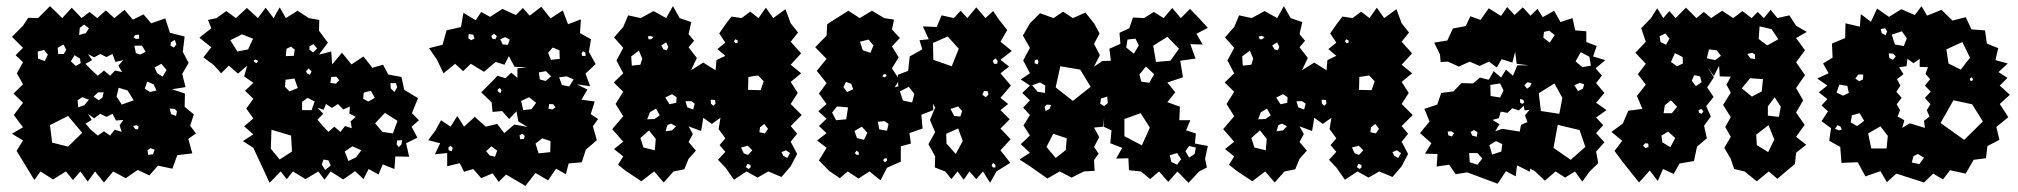

<svg xmlns="http://www.w3.org/2000/svg" viewBox="-20 -569 6580 626"><path d="M55 -43 34 -77 55 -111 19 -133 55 -154 25 -194 55 -234 24 -264 55 -294 35 -330 55 -366 31 -389 55 -413 19 -449 55 -485 72 -511 104 -510 143 -549 183 -510 214 -544 246 -510 272 -530 297 -510 325 -535 353 -510 386 -537 413 -505 448 -522 473 -493 519 -509 534 -462 582 -450 576 -400 595 -364 574 -328 585 -285 541 -278 583 -264 582 -221 612 -196 600 -159 619 -134 594 -116 607 -69 558 -63 542 -19 495 -29 467 3 429 -15 390 12 349 -10 319 26 290 -10 266 23 242 -10 218 18 195 -10 153 16 112 -10 92 18ZM254 -489 240 -478 238 -455 260 -461 270 -477ZM433 -456 422 -455 415 -448 423 -442 434 -443ZM550 -439 537 -431 536 -420 547 -414 555 -424ZM196 -407 187 -424 168 -413 170 -393H188ZM443 -420H418L423 -396L437 -391L455 -400ZM136 -391 124 -406 103 -401 104 -378 126 -370ZM299 -322 319 -339 339 -322 355 -339 378 -334 366 -355 382 -373 356 -367 347 -393 327 -383 307 -393 287 -382 267 -393 280 -373 259 -361 277 -342ZM241 -378 223 -389 211 -369 227 -354 243 -363ZM523 -341 506 -361 484 -349 492 -331 510 -319ZM481 -294 460 -303 452 -280 469 -269 490 -274ZM396 -274 367 -283 360 -254 377 -228 416 -242ZM318 -268H300L285 -254L302 -242L314 -251ZM248 -252 233 -242 235 -219 255 -226 270 -244ZM557 -206 550 -214 533 -215 538 -197 554 -191ZM299 -127 319 -141 339 -127 354 -146 377 -139 370 -160 382 -178 358 -176 347 -198 327 -188 307 -198 287 -183 267 -198 279 -178 259 -166 275 -147ZM202 -191 143 -161 150 -104 202 -91 248 -136ZM432 -156 425 -161 414 -158 421 -148 430 -147ZM484 -81 471 -86 461 -79 463 -64 479 -66Z M806 -87 772 -109 806 -131 776 -157 806 -183 783 -215 806 -247 779 -273 806 -299 776 -320 786 -355 756 -329 726 -355 701 -330 677 -357 643 -382 669 -415 630 -446 669 -477 658 -504 686 -510 718 -533 749 -510 785 -543 821 -510 846 -544 872 -510 892 -545 912 -510 950 -534 987 -510 1021 -504 1020 -469 1049 -430 1020 -391 1060 -401 1063 -359 1095 -397 1126 -359 1165 -385 1194 -348 1229 -358 1246 -326 1289 -318 1298 -276 1343 -249 1323 -200 1346 -177 1322 -156 1341 -120 1304 -102 1314 -58 1269 -59 1266 -18 1228 -33 1214 0 1182 -18 1165 15 1138 -11 1099 16 1058 -10 1038 17 1018 -10 976 15 935 -10 915 15 895 -10 859 27ZM805 -443 769 -457 731 -438 754 -401 789 -408ZM1002 -425 989 -418V-407L1001 -398L1014 -411ZM941 -407 929 -417 914 -410 912 -386 938 -387ZM822 -370 814 -375 808 -373 809 -367 816 -363ZM986 -346 978 -337 981 -330 990 -325 996 -336ZM1077 -319 1060 -318 1057 -299 1075 -296 1086 -307ZM940 -313 911 -309 909 -286 924 -271 951 -282ZM1271 -298H1253L1254 -281L1266 -269L1275 -284ZM1189 -273 1166 -267 1164 -247 1181 -238 1202 -250ZM983 -250 965 -237V-210H996L1006 -238ZM1051 -139 1070 -156 1090 -139 1105 -158 1127 -151 1123 -173 1140 -188 1119 -199 1121 -222 1099 -212 1082 -230 1062 -217 1043 -230 1035 -211 1015 -218 1034 -198 1015 -179 1032 -159ZM1276 -175 1235 -201 1203 -167 1227 -139 1261 -134ZM929 -127 865 -146 863 -84 892 -49 932 -75ZM1291 -112 1275 -111 1273 -99 1280 -89 1289 -98ZM1158 -79 1129 -92 1104 -75 1116 -44 1141 -56ZM1051 -46 1035 -49 1029 -33 1040 -15 1058 -29Z M1630 0 1606 24 1586 -4 1549 12 1523 -18 1493 -9 1479 -37 1438 -27V-70L1398 -66L1415 -102L1376 -112L1400 -144L1418 -177L1449 -156L1471 -191L1493 -156L1528 -188L1564 -156L1601 -165L1624 -135L1657 -163L1700 -155L1670 -173L1664 -206L1640 -181L1617 -207L1586 -204L1583 -235L1549 -268L1583 -302L1602 -322L1628 -314L1647 -332L1667 -315V-346L1698 -350L1658 -351L1639 -386L1625 -358L1596 -367L1558 -335L1515 -361L1490 -337L1464 -361L1426 -330L1405 -374L1379 -412L1423 -423L1436 -470L1483 -481L1491 -527L1531 -503L1549 -530L1578 -514L1618 -540L1662 -520L1685 -543L1707 -518L1745 -547L1775 -509L1815 -535L1832 -490L1874 -506L1871 -461L1907 -441L1900 -400L1922 -360L1889 -329L1904 -288L1861 -294L1895 -277L1876 -244L1919 -238L1906 -197L1930 -181L1913 -157L1926 -112L1890 -81L1877 -40L1834 -36L1825 -1L1793 -19L1767 19L1726 -5L1693 37ZM1591 -459 1582 -452 1585 -443 1595 -441 1600 -451ZM1523 -456 1508 -458 1507 -444 1516 -438 1527 -443ZM1627 -448 1611 -441 1619 -424 1636 -423 1642 -440ZM1804 -405 1782 -414 1767 -397 1776 -374 1805 -377ZM1889 -397 1881 -402 1876 -395 1878 -387 1889 -386ZM1760 -337 1737 -333 1740 -310 1759 -305 1777 -320ZM1850 -310 1828 -320 1803 -317 1812 -292 1836 -287ZM1615 -275 1610 -282 1603 -278V-271L1612 -265ZM1728 -234 1705 -252 1679 -240 1686 -210 1713 -213ZM1784 -229 1771 -230 1768 -215 1781 -212 1791 -219ZM1683 -133 1674 -128 1676 -115 1688 -116 1691 -126ZM1775 -109 1748 -118 1726 -101 1736 -69 1774 -73ZM1456 -87 1449 -94 1442 -88 1443 -79 1453 -76ZM1601 -78 1582 -92 1565 -76 1577 -62 1594 -58Z M2020 -12 1995 -32 2012 -59 1982 -83 2012 -107 1976 -148 2012 -190 1987 -230 2012 -270 1981 -300 2012 -330 1990 -372 2012 -413 1982 -447 2012 -481 2028 -519 2069 -510 2111 -533 2152 -510 2174 -549 2196 -510 2234 -497 2225 -458 2243 -436 2225 -415 2252 -380 2233 -340 2273 -365 2313 -340 2316 -373 2345 -387 2319 -409 2345 -430 2325 -460 2345 -489 2365 -515 2398 -510 2426 -531 2453 -510 2477 -544 2501 -510 2541 -539 2558 -493 2582 -463 2558 -433 2592 -395 2558 -358 2592 -330 2558 -302 2581 -266 2558 -230 2594 -194 2558 -158 2579 -133 2558 -107 2579 -67 2558 -27 2528 8 2485 -10 2450 10 2414 -10 2373 17 2345 -23 2321 -48 2345 -74 2326 -96 2345 -118 2323 -148 2329 -185 2301 -165 2273 -185 2266 -142 2225 -157 2239 -132 2225 -106 2249 -78 2225 -51 2211 -17 2176 -10 2144 26 2113 -10 2071 22ZM2111 -448 2101 -452 2092 -450 2095 -441H2103ZM2385 -437 2378 -441 2373 -435 2378 -428 2385 -430ZM2159 -416 2152 -431 2136 -421 2143 -408 2154 -405ZM2074 -378 2063 -404 2038 -385 2040 -355 2068 -358ZM2452 -323 2420 -318 2419 -276 2460 -275 2470 -304ZM2186 -252 2171 -262 2149 -251 2163 -229 2185 -234ZM2311 -243 2297 -244 2298 -231 2306 -224 2313 -232ZM2234 -239H2215L2221 -219L2240 -212L2245 -231ZM2119 -215 2099 -203 2090 -180 2114 -181 2131 -193ZM2184 -157 2168 -166 2156 -161 2150 -141 2171 -144ZM2472 -165 2458 -154 2456 -138 2474 -134 2484 -149ZM2096 -144 2068 -119 2078 -88 2115 -79 2118 -116ZM2433 -79 2418 -94 2396 -88 2405 -69 2419 -64ZM2542 -79 2528 -73 2534 -61 2547 -54 2556 -70ZM2427 -31 2417 -35 2412 -24 2421 -18 2427 -23Z M2683 -12 2650 -46 2675 -87 2644 -111 2675 -135 2650 -158 2675 -182 2648 -206 2675 -230 2650 -264 2675 -298 2643 -338 2675 -377 2638 -415 2675 -453 2677 -490 2708 -510 2746 -534 2783 -510 2823 -534 2863 -510 2895 -505 2888 -473 2914 -445 2888 -418 2910 -382 2888 -346 2908 -316 2907 -325 2941 -338 2946 -385 2987 -408 2978 -438 3008 -441 2989 -483 3034 -481 3050 -519 3090 -510 3112 -534 3134 -510 3163 -545 3193 -510 3218 -533 3237 -505 3264 -471 3242 -433 3279 -403 3242 -374 3270 -352 3242 -330 3276 -290 3242 -250 3267 -230 3242 -210 3272 -180 3242 -150 3275 -115 3242 -79 3274 -38 3229 -10 3208 27 3185 -10 3163 15 3141 -10 3122 17 3102 -10 3082 15 3062 -10 3028 -23 3029 -59 3007 -99 3029 -138 3012 -178 3029 -218 3022 -231 3023 -210 2984 -195 2988 -150 2945 -135 2950 -101 2917 -92V-42L2872 -22L2851 19L2815 -10L2779 13L2744 -10L2718 12ZM3070 -450 3022 -429 3023 -374 3083 -353 3106 -410ZM2812 -440 2784 -433 2793 -405 2818 -397 2828 -421ZM3226 -379 3217 -371 3221 -361H3231L3233 -370ZM2867 -328 2860 -326 2857 -319 2865 -317 2871 -322ZM2909 -288 2908 -302 2897 -284ZM2755 -296 2738 -302 2730 -285 2742 -269 2762 -278ZM2961 -263 2943 -286 2914 -271 2924 -241 2954 -235ZM3200 -272H3188L3183 -260L3194 -252L3203 -261ZM2745 -219 2709 -222 2693 -202 2706 -177 2739 -180ZM3117 -207 3104 -222 3079 -214 3091 -191 3111 -189ZM2864 -174 2842 -172 2847 -147 2872 -143 2877 -165ZM2808 -136 2790 -156 2766 -142 2774 -119 2797 -113ZM3104 -150 3065 -133 3066 -101 3096 -67 3119 -109ZM2780 -72 2773 -78 2767 -70 2773 -64H2780ZM2872 -52 2865 -53 2859 -47 2865 -40 2872 -45ZM3225 -32 3218 -38 3213 -30 3217 -23H3226Z M3338 -27 3304 -49 3338 -71 3308 -99 3338 -127 3317 -160 3338 -194 3316 -218 3338 -242 3313 -266 3338 -290 3308 -310 3338 -330 3316 -372 3338 -413 3315 -453 3338 -493 3371 -526 3415 -510 3446 -531 3478 -510 3519 -528 3547 -493 3565 -460 3547 -426 3566 -389 3547 -352 3572 -368 3571 -370 3602 -371 3597 -410 3633 -426 3630 -462 3662 -477 3674 -512 3710 -510 3742 -530 3774 -510 3802 -543 3830 -510 3860 -540 3890 -509 3918 -478 3881 -459 3901 -424 3861 -425 3878 -378 3828 -371 3837 -317 3786 -300 3812 -268 3786 -236 3827 -221 3825 -177H3861L3847 -144L3879 -134L3876 -101L3918 -93L3909 -51L3915 -23L3890 -10L3855 27L3819 -10L3789 24L3759 -10L3730 15L3700 -10L3661 -14L3659 -53L3619 -52L3639 -87L3600 -102L3604 -144L3578 -156L3580 -185L3576 -156L3547 -153L3564 -122L3547 -90L3562 -68L3547 -47L3549 -12L3514 -10L3474 10L3435 -10L3395 13ZM3786 -449 3740 -420 3749 -367 3796 -371 3824 -410ZM3682 -443 3656 -440 3652 -414 3677 -394 3693 -421ZM3366 -368 3362 -376 3354 -372 3353 -363 3363 -359ZM3502 -342 3437 -353 3422 -284 3478 -240 3536 -286ZM3716 -352 3695 -326 3701 -303 3727 -299 3743 -327ZM3388 -290 3371 -300 3345 -291 3363 -270 3387 -266ZM3590 -254 3570 -248 3567 -231 3580 -223 3592 -233ZM3407 -227 3393 -228 3386 -221 3389 -207 3402 -214ZM3699 -200 3646 -181V-125L3703 -95L3729 -153ZM3458 -118 3414 -133 3392 -90 3422 -54 3455 -80ZM3879 -88 3857 -93 3845 -76 3857 -55 3875 -67ZM3831 -50 3818 -70 3794 -63 3799 -41 3818 -32Z M4012 -12 3987 -32 4004 -59 3974 -83 4004 -107 3968 -148 4004 -190 3979 -230 4004 -270 3973 -300 4004 -330 3982 -372 4004 -413 3974 -447 4004 -481 4020 -519 4061 -510 4103 -533 4144 -510 4166 -549 4188 -510 4226 -497 4217 -458 4235 -436 4217 -415 4244 -380 4225 -340 4265 -365 4305 -340 4308 -373 4337 -387 4311 -409 4337 -430 4317 -460 4337 -489 4357 -515 4390 -510 4418 -531 4445 -510 4469 -544 4493 -510 4533 -539 4550 -493 4574 -463 4550 -433 4584 -395 4550 -358 4584 -330 4550 -302 4573 -266 4550 -230 4586 -194 4550 -158 4571 -133 4550 -107 4571 -67 4550 -27 4520 8 4477 -10 4442 10 4406 -10 4365 17 4337 -23 4313 -48 4337 -74 4318 -96 4337 -118 4315 -148 4321 -185 4293 -165 4265 -185 4258 -142 4217 -157 4231 -132 4217 -106 4241 -78 4217 -51 4203 -17 4168 -10 4136 26 4105 -10 4063 22ZM4103 -448 4093 -452 4084 -450 4087 -441H4095ZM4377 -437 4370 -441 4365 -435 4370 -428 4377 -430ZM4151 -416 4144 -431 4128 -421 4135 -408 4146 -405ZM4066 -378 4055 -404 4030 -385 4032 -355 4060 -358ZM4444 -323 4412 -318 4411 -276 4452 -275 4462 -304ZM4178 -252 4163 -262 4141 -251 4155 -229 4177 -234ZM4303 -243 4289 -244 4290 -231 4298 -224 4305 -232ZM4226 -239H4207L4213 -219L4232 -212L4237 -231ZM4111 -215 4091 -203 4082 -180 4106 -181 4123 -193ZM4176 -157 4160 -166 4148 -161 4142 -141 4163 -144ZM4464 -165 4450 -154 4448 -138 4466 -134 4476 -149ZM4088 -144 4060 -119 4070 -88 4107 -79 4110 -116ZM4425 -79 4410 -94 4388 -88 4397 -69 4411 -64ZM4534 -79 4520 -73 4526 -61 4539 -54 4548 -70ZM4419 -31 4409 -35 4404 -24 4413 -18 4419 -23Z M4764 -7 4726 -1 4705 -32 4664 -26 4667 -67 4626 -68 4647 -102 4610 -135 4641 -173 4624 -214 4666 -228 4679 -266 4719 -271 4745 -298 4783 -297 4805 -316 4834 -309 4850 -337 4874 -316 4890 -342 4913 -322 4927 -356H4964L4925 -361L4920 -400L4911 -365L4876 -376L4860 -349L4835 -368L4804 -354L4772 -368L4736 -352L4701 -368L4677 -367L4675 -391L4656 -430L4699 -437L4717 -476L4759 -484L4774 -516L4807 -504L4834 -542L4874 -517L4894 -546L4918 -520L4945 -545L4970 -518L4993 -540L5010 -513L5047 -534L5068 -497L5107 -510L5116 -470L5152 -467V-432L5186 -419L5174 -385L5214 -373L5182 -346L5203 -323L5184 -298L5211 -266L5184 -234L5218 -210L5184 -186L5207 -161L5184 -135L5211 -105L5184 -75L5191 -37L5163 -10L5139 23L5115 -10L5083 10L5052 -10L5017 20L4983 -12L4969 -19L4968 -9L4926 -30L4922 6L4890 -11L4863 30ZM5031 -469 5014 -465 5012 -446 5033 -430 5049 -455ZM5162 -384 5134 -399 5117 -369 5139 -350 5167 -355ZM4973 -298 4960 -301 4950 -291 4959 -280 4969 -287ZM5145 -294 5131 -299 5113 -291 5125 -272 5141 -280ZM5048 -297 4997 -265 5004 -207 5064 -198 5074 -250ZM4882 -274 4871 -297 4839 -292 4840 -256 4871 -251ZM4946 -244 4936 -246V-235L4943 -230L4950 -236ZM4935 -140 4939 -162 4960 -171 4952 -193 4967 -211 4951 -209 4948 -224 4932 -209 4911 -216 4895 -201 4873 -205 4867 -184 4846 -178 4869 -164 4855 -141 4878 -149ZM5130 -145 5059 -162 5045 -87 5101 -48 5149 -90ZM4786 -145 4775 -139 4780 -127 4795 -123 4797 -138ZM4712 -141 4700 -140 4702 -128 4714 -124 4721 -135ZM4878 -99 4858 -109 4836 -96 4845 -65 4875 -75ZM4797 -70H4770L4772 -40L4797 -32L4813 -52Z M5269 -43 5244 -77 5269 -110 5234 -139 5271 -166 5289 -208 5335 -214 5317 -256 5346 -293 5320 -327 5346 -361 5312 -397 5346 -433 5331 -477 5363 -510 5383 -542 5403 -510 5423 -533 5443 -510 5477 -544 5511 -510 5535 -530 5559 -510 5595 -534 5631 -510 5661 -533 5691 -510 5711 -530 5731 -510 5753 -537 5775 -510 5814 -519 5836 -485 5871 -465 5836 -445 5865 -405 5836 -366 5865 -324 5836 -282 5859 -242 5836 -202 5864 -162 5836 -123 5869 -97 5836 -71 5832 -34 5803 -10 5775 14 5747 -10 5708 22 5668 -10 5634 -18 5623 -51 5602 -87 5623 -123 5605 -155 5623 -187 5598 -227 5623 -267 5609 -293 5623 -319 5587 -320 5585 -355 5568 -321 5546 -351 5568 -317 5546 -284 5567 -253 5543 -223 5558 -189 5536 -159 5545 -118 5513 -91 5503 -44 5456 -36 5437 -2 5402 -18 5385 21 5359 -13 5324 26ZM5756 -474 5717 -483 5714 -442 5742 -421 5778 -441ZM5410 -460 5391 -451 5394 -432 5412 -423 5423 -443ZM5577 -405 5552 -408 5545 -379 5572 -373 5591 -387ZM5702 -391 5693 -397 5677 -393 5687 -379 5702 -376ZM5466 -383 5441 -396 5428 -367 5448 -353 5467 -362ZM5523 -320 5504 -324 5496 -306 5509 -288 5528 -301ZM5728 -311 5686 -314 5659 -281 5692 -254 5724 -271ZM5786 -221 5766 -252 5744 -222V-192L5780 -188ZM5448 -221 5428 -242 5408 -226 5404 -200H5431ZM5534 -206 5527 -214 5518 -210 5519 -202 5528 -198ZM5746 -161 5706 -130 5708 -96 5745 -73 5765 -114ZM5419 -140 5397 -127 5400 -105 5426 -89 5442 -119ZM5354 -101 5344 -102 5337 -94 5345 -86 5355 -90Z M6163 -3 6132 25 6111 -11 6062 6 6037 -40 5984 -38 5980 -90 5944 -110 5950 -151 5919 -174 5940 -206 5919 -225 5938 -246 5910 -268 5938 -290 5905 -313 5942 -330 5924 -362 5955 -381 5953 -427 5996 -445 5997 -493 6044 -482 6047 -523 6080 -498 6100 -541 6139 -514 6179 -539 6223 -520 6245 -549 6263 -518 6310 -537 6346 -502 6389 -513 6408 -473 6452 -470 6458 -427 6495 -412 6486 -373 6526 -362 6496 -334 6525 -315 6500 -290 6533 -260 6500 -230 6528 -187 6489 -155 6499 -113 6460 -93 6455 -53 6415 -48 6389 -3 6338 -14 6315 16 6283 -3 6253 26ZM6133 -467 6126 -477 6112 -474 6115 -461 6128 -454ZM6181 -467 6148 -456 6158 -424 6187 -419 6197 -444ZM6378 -432 6326 -408 6333 -362 6373 -342 6403 -381ZM6153 -394 6138 -395 6140 -380 6152 -374 6161 -385ZM6256 -152 6253 -175 6271 -189 6262 -210 6274 -229 6256 -250 6275 -270 6256 -290 6273 -311 6258 -328 6266 -350 6239 -351V-377L6219 -363L6199 -377L6196 -353L6172 -350L6186 -327L6165 -311L6176 -290L6163 -270L6180 -250L6164 -229L6175 -210L6167 -189L6189 -177L6182 -152L6207 -167ZM6055 -326H6039L6029 -313L6042 -304L6054 -310ZM6408 -317 6402 -312 6404 -306 6410 -305 6413 -311ZM6003 -289 5977 -293 5968 -267 5989 -257 6008 -266ZM6410 -229 6349 -242 6307 -168 6384 -113 6445 -173ZM6043 -200 6018 -193 6014 -170 6035 -158 6058 -175ZM5981 -156 5971 -161 5963 -149 5975 -144 5985 -146ZM6135 -126 6111 -157 6071 -134 6081 -85H6131ZM6253 -55 6233 -67 6219 -60 6213 -39 6238 -34Z"/></svg>

Font: Rubik Gemstones
Style: Regular
Weight: 400
Designer: Hubert and Fischer, NaN
Foundry: Hubert and Fischer, NaN
Version: Version 2.200